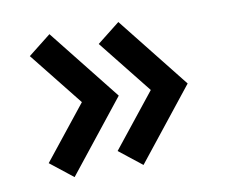

<svg xmlns="http://www.w3.org/2000/svg" viewBox="-57 -565 718 590"><g transform="rotate(-10 301.5 -270.0)"><path d="M60 -103 131 -47 308 -270 131 -493 60 -437 193 -270ZM275 -103 346 -47 523 -270 346 -493 275 -437 408 -270Z"/></g></svg>

Font: Manrope ExtraBold
Style: Regular
Weight: 800
Designer: Mikhail Sharanda
Foundry: Mikhail Sharanda
Version: Version 4.505